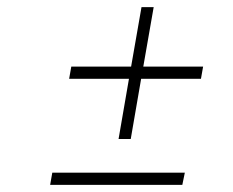

<svg xmlns="http://www.w3.org/2000/svg" viewBox="-20 -516 650 536"><path d="M547 -330 541 -296H374L345 -128H311L340 -296H173L179 -330H346L375 -496H409L380 -330ZM126 -34H496L489 0H120Z"/></svg>

Font: Be Vietnam Thin
Style: Italic
Weight: 250
Italic angle: -9°
Designer: Gabriel Lam
Foundry: TypeRant
Version: Version 3.000